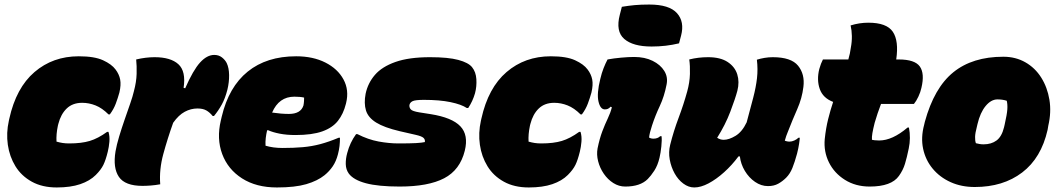

<svg xmlns="http://www.w3.org/2000/svg" viewBox="-20 -812 4670 846"><path d="M327 -564Q396 -564 434 -546.5Q472 -529 489 -506Q505 -485 509.5 -461.5Q514 -438 506 -404Q499 -379 490 -355Q481 -331 464 -308H458Q430 -336 401 -347.5Q372 -359 342 -359Q300 -359 274 -334Q248 -309 237 -266L235 -258Q231 -239 229.5 -221.5Q228 -204 229 -188Q243 -184 256 -182Q269 -180 285 -180Q339 -180 375.5 -191Q412 -202 452 -231H458Q464 -211 462 -187.5Q460 -164 455 -144Q446 -107 435.5 -85.5Q425 -64 402 -41Q376 -15 333.5 -0.5Q291 14 230 14Q166 14 120 -11.5Q74 -37 48 -79.5Q22 -122 14.5 -174Q7 -226 19 -280L21 -289Q51 -425 132 -494.5Q213 -564 327 -564Z M686 0Q664 4 644 5.5Q624 7 608 7Q531 7 504 -32.5Q477 -72 489 -145Q494 -174 505 -210.5Q516 -247 529 -284.5Q542 -322 553.5 -355Q565 -388 570 -410Q581 -451 582 -486.5Q583 -522 580 -550Q601 -555 621.5 -557.5Q642 -560 661 -560Q732 -560 766 -529Q800 -498 789 -425L796 -423Q831 -503 861.5 -536.5Q892 -570 924 -570Q944 -570 958 -559Q972 -548 979 -534Q989 -513 989.5 -481.5Q990 -450 982 -417Q972 -378 957 -351Q942 -324 923 -301H917Q904 -317 889 -325.5Q874 -334 850 -334Q821 -334 794 -319.5Q767 -305 743 -271Q718 -201 699.5 -133Q681 -65 686 0Z M1285 -564Q1359 -564 1413.5 -536.5Q1468 -509 1493.5 -462Q1519 -415 1505 -358L1504 -354Q1493 -310 1469 -279.5Q1445 -249 1400 -233Q1355 -217 1282 -217Q1243 -217 1212.5 -223Q1182 -229 1162 -238H1157Q1153 -221 1151 -204Q1149 -187 1150 -170Q1183 -160 1225 -160Q1274 -160 1314 -163.5Q1354 -167 1391.5 -177Q1429 -187 1472 -205H1478Q1478 -186 1476 -168.5Q1474 -151 1469 -132Q1461 -101 1446 -79Q1431 -57 1410 -40Q1379 -15 1329.5 -0.5Q1280 14 1200 14Q1109 14 1046.5 -26Q984 -66 959 -133.5Q934 -201 953 -281L957 -298Q988 -429 1071.5 -496.5Q1155 -564 1285 -564ZM1277 -386Q1209 -386 1179 -316Q1200 -313 1218 -311.5Q1236 -310 1253 -310Q1305 -310 1317 -347Q1319 -357 1319.5 -366Q1320 -375 1320 -382Q1303 -386 1277 -386Z M1736 -180Q1787 -180 1813 -181.5Q1839 -183 1852 -186Q1854 -197 1846 -204.5Q1838 -212 1811 -218L1741 -234Q1673 -250 1637.5 -272Q1602 -294 1592.5 -325.5Q1583 -357 1591 -399Q1601 -446 1632 -482Q1663 -518 1722.5 -539Q1782 -560 1875 -560Q1955 -560 1999.5 -548Q2044 -536 2060 -516Q2077 -495 2079 -463Q2081 -431 2073 -401Q2063 -366 2043 -336H2037Q2013 -352 1965 -362Q1917 -372 1848 -372Q1809 -372 1797.5 -366Q1786 -360 1784 -349Q1783 -338 1790 -330Q1797 -322 1827 -317L1878 -309Q1972 -294 2008.5 -255.5Q2045 -217 2028 -148Q2007 -63 1937 -26.5Q1867 10 1741 10Q1647 10 1592.5 -4.5Q1538 -19 1517 -47Q1504 -65 1503.5 -89Q1503 -113 1510 -138Q1522 -184 1549 -221H1555Q1602 -197 1648 -188.5Q1694 -180 1736 -180Z M2407 -564Q2476 -564 2514 -546.5Q2552 -529 2569 -506Q2585 -485 2589.5 -461.5Q2594 -438 2586 -404Q2579 -379 2570 -355Q2561 -331 2544 -308H2538Q2510 -336 2481 -347.5Q2452 -359 2422 -359Q2380 -359 2354 -334Q2328 -309 2317 -266L2315 -258Q2311 -239 2309.5 -221.5Q2308 -204 2309 -188Q2323 -184 2336 -182Q2349 -180 2365 -180Q2419 -180 2455.5 -191Q2492 -202 2532 -231H2538Q2544 -211 2542 -187.5Q2540 -164 2535 -144Q2526 -107 2515.5 -85.5Q2505 -64 2482 -41Q2456 -15 2413.5 -0.5Q2371 14 2310 14Q2246 14 2200 -11.5Q2154 -37 2128 -79.5Q2102 -122 2094.5 -174Q2087 -226 2099 -280L2101 -289Q2131 -425 2212 -494.5Q2293 -564 2407 -564Z M2657 -550Q2684 -555 2717 -558Q2750 -561 2774 -561Q2821 -561 2855.5 -544Q2890 -527 2907 -499.5Q2924 -472 2917 -439Q2907 -387 2887 -344.5Q2867 -302 2853 -259Q2842 -226 2840 -206Q2848 -201 2859 -201Q2878 -201 2889 -212H2895Q2897 -195 2894 -166.5Q2891 -138 2886 -117Q2878 -83 2863 -60Q2848 -37 2834 -23Q2801 10 2735 10Q2707 10 2682.5 -5.5Q2658 -21 2640.5 -46.5Q2623 -72 2615.5 -101.5Q2608 -131 2613 -158Q2622 -202 2634 -233.5Q2646 -265 2658 -290Q2670 -315 2676 -339L2671 -342Q2664 -335 2658.5 -332.5Q2653 -330 2645 -330Q2625 -330 2617 -365Q2609 -400 2625 -464Q2631 -490 2639.5 -511.5Q2648 -533 2657 -550ZM2720 -782Q2750 -787 2777 -789.5Q2804 -792 2841 -792Q2929 -792 2963 -754Q2997 -716 2981 -655L2972 -621Q2943 -614 2913 -610.5Q2883 -607 2851 -607Q2769 -607 2730.5 -640.5Q2692 -674 2711 -747Z M3017 -550Q3037 -555 3057.5 -557.5Q3078 -560 3100 -560Q3154 -560 3186 -539Q3218 -518 3228.5 -484.5Q3239 -451 3229 -412Q3220 -378 3198 -320Q3176 -262 3140 -205Q3153 -196 3169 -196Q3192 -196 3221 -213.5Q3250 -231 3270 -273Q3287 -336 3299 -382Q3311 -428 3315.5 -467.5Q3320 -507 3315 -549Q3331 -554 3349 -557Q3367 -560 3385 -560Q3466 -560 3496.5 -522.5Q3527 -485 3520 -429Q3514 -379 3493 -331.5Q3472 -284 3451 -230Q3444 -214 3438 -192Q3441 -191 3446.5 -189.5Q3452 -188 3459 -188Q3469 -188 3480 -193Q3491 -198 3498 -205H3504Q3504 -199 3501 -178.5Q3498 -158 3492 -135Q3482 -98 3471.5 -72Q3461 -46 3444 -29Q3428 -13 3409 -2.5Q3390 8 3364 8Q3334 8 3307 -10.5Q3280 -29 3262 -59Q3244 -89 3240 -123H3234Q3205 -84 3170.5 -53Q3136 -22 3102 -4Q3068 14 3039 14Q3014 14 2991 -3Q2968 -20 2952.5 -48Q2937 -76 2931 -109Q2925 -142 2933 -174Q2948 -234 2970 -292.5Q2992 -351 3008 -409Q3019 -449 3020 -486Q3021 -523 3017 -550Z M3985 -250Q3994 -204 3984 -157Q3976 -118 3967.5 -90Q3959 -62 3941 -37Q3908 10 3812 10Q3750 10 3703 -19.5Q3656 -49 3632.5 -96.5Q3609 -144 3614 -199Q3619 -247 3629 -287Q3639 -327 3651 -363Q3606 -380 3592 -420Q3578 -460 3590 -508Q3594 -522 3597.5 -531Q3601 -540 3606 -550H3718Q3726 -577 3729 -602Q3734 -628 3733.5 -653.5Q3733 -679 3728 -700Q3767 -712 3806 -712Q3887 -712 3914 -672Q3941 -632 3929 -550H3940Q4011 -550 4033 -519Q4055 -488 4040 -425Q4036 -406 4026.5 -386Q4017 -366 4007 -354H3862Q3854 -333 3847 -312.5Q3840 -292 3834 -271Q3827 -243 3824 -225.5Q3821 -208 3822 -196Q3827 -195 3834 -194Q3841 -193 3854 -193Q3912 -193 3979 -250Z M4401 -562Q4455 -562 4498 -537.5Q4541 -513 4568 -470Q4595 -427 4604 -372.5Q4613 -318 4599 -258L4596 -240Q4568 -116 4484 -52Q4400 12 4275 12Q4216 12 4168.5 -9.5Q4121 -31 4089.5 -69Q4058 -107 4047.5 -156.5Q4037 -206 4052 -262L4055 -275Q4096 -425 4180.5 -493.5Q4265 -562 4401 -562ZM4375 -374Q4347 -374 4323 -345Q4299 -316 4287 -265L4284 -252Q4277 -226 4276.5 -209Q4276 -192 4280 -181Q4288 -179 4296 -177.5Q4304 -176 4314 -176Q4348 -176 4371 -193Q4394 -210 4404 -251L4407 -264Q4417 -308 4418.5 -330Q4420 -352 4416 -368Q4398 -374 4375 -374Z"/></svg>

Font: Recursive Sn Csl St XBk
Style: Italic
Weight: 1000
Italic angle: -15°
Version: Version 1.085;hotconv 1.1.0;makeotfexe 2.6.0; ttfautohint (v